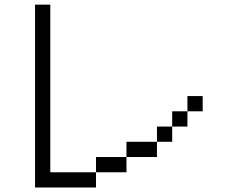

<svg xmlns="http://www.w3.org/2000/svg" viewBox="-20 -887 1040 840"><path d="M533.3 -133.3H400V-200H533.3ZM533.3 -200V-266.7H666.7V-200ZM133.3 -66.7V-866.7H200V-133.3H400V-66.7ZM666.7 -266.7V-333.3H733.3V-266.7ZM733.3 -333.3V-400H800V-333.3ZM800 -400V-466.7H866.7V-400Z"/></svg>

Font: Galmuri14 Regular
Style: Regular
Weight: 400
Designer: Lee Minseo (quiple)
Version: Version 2.399;hotconv 1.1.1;makeotfexe 2.6.0 DEVELOPMENT